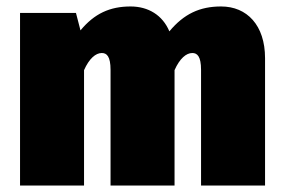

<svg xmlns="http://www.w3.org/2000/svg" viewBox="-20 -574 875 594"><path d="M664 -554C598 -554 549 -531 504 -477C483 -527 439 -554 384 -554C320 -554 272 -532 229 -480L215 -534H42V0H240V-357C256 -393 276 -410 295 -410C310 -410 322 -400 322 -358V0H520V-357C536 -393 556 -410 575 -410C590 -410 602 -400 602 -358V0H800V-394C800 -496 744 -554 664 -554Z"/></svg>

Font: Fira Sans Heavy
Style: Regular
Weight: 900
Designer: bBox Type GmbH & Carrois Corporate GbR & Edenspiekermann AG
Foundry: bBox Type GmbH & Carrois Corporate GbR & Edenspiekermann AG
Version: Version 4.300;PS 004.300;hotconv 1.0.88;makeotf.lib2.5.64775